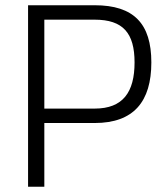

<svg xmlns="http://www.w3.org/2000/svg" viewBox="-20 -712 633 732"><path d="M149 -637H341C449 -637 493 -586 493 -474C493 -361 449 -298 341 -298H149ZM341 -243C490 -243 557 -325 557 -474C557 -622 490 -692 341 -692H87V0H149V-243H341Z"/></svg>

Font: RazerF5 Light
Style: Regular
Weight: 300
Foundry: Razer Inc.
Version: Version 2